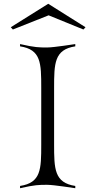

<svg xmlns="http://www.w3.org/2000/svg" viewBox="-20 -998 509 1015"><path d="M48 -842 237 -917 421 -842 432 -854 235 -978 37 -854ZM86 -3C165 -21 187 -21 229 -21C266 -21 375 -3 378 -3V-15C267 -32 266 -105 266 -236V-532C266 -663 267 -736 378 -753V-765C375 -765 266 -747 229 -747C187 -747 165 -747 86 -765V-753C197 -736 198 -665 198 -534V-234C198 -103 197 -32 86 -15Z"/></svg>

Font: Cantique Normal
Style: Regular
Weight: 400
Designer: Sébastien Hayez
Foundry: Sébastien Hayez & Ariel Martín Pérez
Version: Version 1.000;hotconv 1.0.109;makeotfexe 2.5.65596